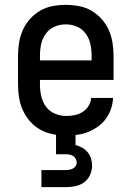

<svg xmlns="http://www.w3.org/2000/svg" viewBox="-20 -548 540 788"><path d="M252 8Q225 8 198 3Q171 -2 147 -15Q123 -28 104.5 -48.5Q86 -69 74.5 -94Q63 -119 58.5 -146Q54 -173 54 -200V-320Q54 -347 58.5 -374Q63 -401 74 -425.5Q85 -450 103.5 -470.5Q122 -491 145.5 -504.5Q169 -518 196 -523Q223 -528 250 -528Q277 -528 304 -523Q331 -518 354.5 -504.5Q378 -491 396.5 -470.5Q415 -450 426 -425.5Q437 -401 441.5 -374Q446 -347 446 -320V-220H144V-200Q144 -176 149.5 -152.5Q155 -129 169 -110Q183 -91 205.5 -81.5Q228 -72 252 -72Q269 -72 286.5 -75.5Q304 -79 319 -88.5Q334 -98 343.5 -113.5Q353 -129 354 -146H444Q443 -123 435.5 -101Q428 -79 414.5 -60.5Q401 -42 382 -28.5Q363 -15 342 -6.5Q321 2 298 5Q275 8 252 8ZM356 -300V-320Q356 -344 351 -367Q346 -390 332 -409.5Q318 -429 296 -438.5Q274 -448 250 -448Q226 -448 204 -438.5Q182 -429 168 -409.5Q154 -390 149 -367Q144 -344 144 -320V-300ZM150 220V150H250Q258 150 265.5 148.5Q273 147 279.5 143.5Q286 140 290.5 133.5Q295 127 295 120Q295 112 291 104.5Q287 97 280.5 92.5Q274 88 266 86.5Q258 85 250 85H210V0H290V47Q304 51 317 58Q330 65 339.5 76.5Q349 88 353.5 102.5Q358 117 358 132Q358 151 349.5 170Q341 189 325 200.5Q309 212 289.5 216Q270 220 250 220Z"/></svg>

Font: Iosevka SS10 Medium
Style: Regular
Weight: 500
Monospace: yes
Designer: Belleve Invis
Foundry: Belleve Invis
Version: Version 28.0.6; ttfautohint (v1.8.4)